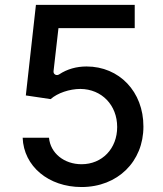

<svg xmlns="http://www.w3.org/2000/svg" viewBox="-20 -747 660 777"><path d="M310 9.9C456.3 9.9 560.7 -93.4 560.4 -235.1C560.7 -375.7 462.7 -478 330.3 -478C289.4 -478 251.4 -467.3 219.5 -446C208.5 -438.9 195 -446.4 196.7 -459.2L216.6 -633.2H525.2V-727.3H125.4L84.5 -360.8L185 -345.9C212.4 -370.4 261.4 -387.1 305.4 -387.1C391.7 -386.4 454.2 -321.7 454.2 -233C454.2 -145.6 393.5 -82.4 310 -82.4C239.7 -82.4 183.9 -127.1 178.3 -189.6H71.7C76 -73.9 176.5 9.9 310 9.9Z"/></svg>

Font: RA Harald Medium
Style: Regular
Weight: 500
Designer: Rasmus Andersson
Foundry: rsms
Version: Version 3.000;hotconv 1.0.109;makeotfexe 2.5.65596